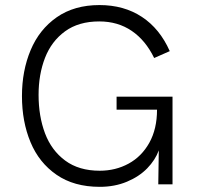

<svg xmlns="http://www.w3.org/2000/svg" viewBox="-20 -721 774 751"><path d="M65.9 -345.2Q65.9 -444.3 99.9 -525.1Q133.8 -606 202.1 -653.6Q270.5 -701.2 369.1 -701.2Q464.8 -701.2 534.9 -655Q605 -608.9 644 -521L583 -494.1Q549.3 -563.5 495.1 -600.3Q440.9 -637.2 368.2 -637.2Q287.6 -637.2 234.4 -598.4Q181.2 -559.6 156 -494.6Q130.9 -429.7 130.9 -350.1Q130.9 -266.6 156 -199.7Q181.2 -132.8 234.9 -93Q288.6 -53.2 370.1 -53.2Q432.1 -53.2 483.2 -81.1Q534.2 -108.9 564.2 -162.8Q594.2 -216.8 594.2 -292H436V-342.8H654.8V0H599.1L601.1 -132.8Q587.4 -95.2 555.9 -62.7Q524.4 -30.3 476.6 -10.3Q428.7 9.8 370.1 9.8Q269.5 9.8 201.2 -37.4Q132.8 -84.5 99.4 -164.8Q65.9 -245.1 65.9 -345.2Z"/></svg>

Font: Acari Sans Light
Style: Regular
Weight: 300
Designer: Alfredo Marco Pradil and Stefan Peev
Foundry: Hanken Design Co.
Version: Version 1.045;January 11, 2019;FontCreator 11.5.0.2425 64-bi